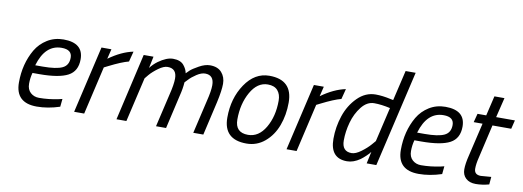

<svg xmlns="http://www.w3.org/2000/svg" viewBox="-58 -1059 3845 1411"><g transform="rotate(10 1864.5 -354.0)"><path d="M256 -56Q327 -56 402 -72L427 -78L421 -19Q332 10 250 10Q91 10 91 -142Q91 -281 154 -390Q186 -444 239.5 -477Q293 -510 360 -510Q508 -510 508 -388Q508 -299 441 -263.5Q374 -228 228 -228H177Q166 -189 166 -146Q166 -103 192 -79.5Q218 -56 256 -56ZM242 -287Q344 -287 389 -308.5Q434 -330 434 -387Q434 -447 357 -447Q234 -447 187 -287Z M528 0 644 -500H718L700 -426Q793 -493 881 -511L861 -434Q807 -420 716 -374L686 -359L603 0Z M1216 -369Q1216 -444 1148 -444Q1119 -444 1080.5 -416Q1042 -388 1018 -360L995 -332L918 0H844L959 -500H1032L1014 -413Q1037 -443 1068 -466Q1129 -510 1177 -510Q1233 -510 1258 -479Q1281 -451 1286 -421Q1295 -431 1311.5 -446Q1328 -461 1372 -485.5Q1416 -510 1453 -510Q1511 -510 1540.5 -476Q1570 -442 1570 -392Q1570 -342 1550 -252L1492 0H1417L1475 -249Q1494 -325 1494 -368Q1494 -444 1428 -444Q1400 -444 1365.5 -421.5Q1331 -399 1310 -376L1289 -354Q1286 -307 1272 -252L1214 0H1139L1197 -249Q1216 -325 1216 -369Z M1896 -510Q2069 -510 2069 -340Q2069 -247 2039.5 -168Q2010 -89 1951 -39.5Q1892 10 1815 10Q1644 10 1644 -154Q1644 -298 1715.5 -404Q1787 -510 1896 -510ZM1815 -55Q1895 -55 1944.5 -139.5Q1994 -224 1994 -341Q1994 -389 1969.5 -417Q1945 -445 1896 -445Q1818 -445 1768.5 -357.5Q1719 -270 1719 -153Q1719 -55 1815 -55Z M2113 0 2229 -500H2303L2285 -426Q2378 -493 2466 -511L2446 -434Q2392 -420 2301 -374L2271 -359L2188 0Z M2565 10Q2439 10 2439 -136Q2439 -224 2467 -308Q2495 -392 2554 -451Q2613 -510 2689 -510Q2740 -510 2802 -496L2822 -492L2875 -718H2950L2783 0H2711L2730 -89Q2721 -76 2700.5 -56.5Q2680 -37 2662 -24Q2613 10 2565 10ZM2809 -430Q2743 -445 2689.5 -445Q2636 -445 2595 -393Q2554 -341 2535 -272Q2516 -203 2516 -137Q2516 -55 2588 -55Q2618 -55 2658 -84.5Q2698 -114 2724 -144L2749 -173Z M3106 -56Q3177 -56 3252 -72L3277 -78L3271 -19Q3182 10 3100 10Q2941 10 2941 -142Q2941 -281 3004 -390Q3036 -444 3089.5 -477Q3143 -510 3210 -510Q3358 -510 3358 -388Q3358 -299 3291 -263.5Q3224 -228 3078 -228H3027Q3016 -189 3016 -146Q3016 -103 3042 -79.5Q3068 -56 3106 -56ZM3092 -287Q3194 -287 3239 -308.5Q3284 -330 3284 -387Q3284 -447 3207 -447Q3084 -447 3037 -287Z M3503 -101Q3503 -55 3553 -55L3630 -61L3625 -4Q3573 10 3526 10Q3479 10 3452 -15Q3425 -40 3425 -82Q3425 -124 3441 -188L3499 -435H3433L3450 -500H3515L3550 -648H3625L3589 -500H3729L3713 -435H3573L3515 -184Q3503 -136 3503 -101Z"/></g></svg>

Font: Titillium Web
Style: Italic
Weight: 400
Italic angle: -13°
Version: Version 1.002;PS 57.000;hotconv 1.0.70;makeotf.lib2.5.55311